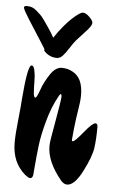

<svg xmlns="http://www.w3.org/2000/svg" viewBox="-52 -719 454 774"><g transform="rotate(5 175.5 -331.5)"><path d="M351 -222Q351 -173 346 -137Q341 -101 310 -40.5Q279 20 249 20Q236 20 224 6Q165 -65 165 -129Q165 -148 178 -216Q196 -318 196 -329.5Q196 -341 192.5 -341Q189 -341 185 -333Q159 -287 143 -228.5Q127 -170 122 -130Q117 -90 111 -18Q111 7 98 7Q92 7 78 -4Q24 -50 24 -130Q24 -164 30.5 -224Q37 -284 38 -307Q49 -446 65 -446Q74 -446 78 -426.5Q82 -407 82 -382.5Q82 -358 83.5 -338Q85 -318 91 -318Q97 -318 108 -350Q119 -382 140.5 -414.5Q162 -447 187 -447Q212 -447 231 -436Q274 -414 274 -344Q274 -320 268 -285Q262 -250 257.5 -208.5Q253 -167 253 -161.5Q253 -156 257 -156Q265 -156 297.5 -196Q330 -236 342 -236Q351 -236 351 -222ZM163 -485Q133 -485 111 -509Q111 -515 109.5 -518.5Q108 -522 83.5 -559.5Q59 -597 36.5 -633Q14 -669 14 -676Q14 -683 25.5 -683Q37 -683 46.5 -679.5Q56 -676 65.5 -667.5Q75 -659 82 -652.5Q89 -646 99 -631.5Q109 -617 114 -610Q134 -581 142 -565Q178 -618 209.5 -647Q241 -676 253 -676Q265 -676 279.5 -661.5Q294 -647 294 -639Q294 -631 286.5 -620.5Q279 -610 261 -591Q243 -572 234 -561.5Q225 -551 211 -529Q197 -507 186.5 -496Q176 -485 163 -485Z"/></g></svg>

Font: Devonshire
Style: Regular
Weight: 400
Designer: Astigmatic (AOETI)
Foundry: Astigmatic (AOETI)
Version: Version 1.001